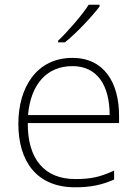

<svg xmlns="http://www.w3.org/2000/svg" viewBox="-20 -786 585 816"><path d="M403 -758V-766H357C330 -723 269 -653 227 -613V-606H256C308 -648 370 -715 403 -758ZM288 -540C136 -540 58 -415 58 -260C58 -100 136 10 299 10C365 10 413 0 465 -23V-61C404 -33 365 -25 300 -25C169 -25 97 -110 98 -263H486V-294C486 -434 423 -540 288 -540ZM288 -505C395 -505 446 -421 446 -297H99C111 -432 182 -505 288 -505Z"/></svg>

Font: Noto Sans Myanmar UI ExtraLight
Style: Regular
Weight: 200
Designer: Monotype Design Team
Foundry: Monotype Imaging Inc.
Version: Version 2.103